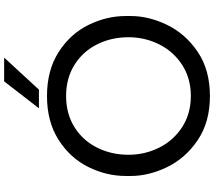

<svg xmlns="http://www.w3.org/2000/svg" viewBox="-72 -920 1010 905"><g transform="rotate(-90 432.5 -467.0)"><path d="M56 -356V-378Q56 -470 98.5 -555.5Q141 -641 226.5 -695.5Q312 -750 433 -750Q554 -750 639.5 -695.5Q725 -641 767.5 -555.5Q810 -470 810 -378V-356Q810 -270 768 -183.5Q726 -97 641 -39.5Q556 18 433 18Q310 18 225 -39.5Q140 -97 98 -183.5Q56 -270 56 -356ZM710 -366Q710 -447 676 -514.5Q642 -582 579 -621Q516 -660 433 -660Q350 -660 287 -621Q224 -582 190 -514.5Q156 -447 156 -366Q156 -288 190 -220.5Q224 -153 287 -112.5Q350 -72 433 -72Q516 -72 579 -112.5Q642 -153 676 -220.5Q710 -288 710 -366ZM502 -952H614L463 -788H375Z"/></g></svg>

Font: Sora-SIA
Style: Regular
Weight: 400
Designer: Jonathan Barnbrook, Julián Moncada
Foundry: Barnbrook Fonts
Version: Version 2.000